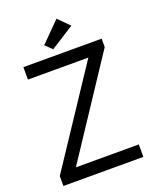

<svg xmlns="http://www.w3.org/2000/svg" viewBox="-162 -982 861 1072"><g transform="rotate(-20 268.5 -445.5)"><path d="M42 -700H507V-650L126 -74H500V0H25V-59L401 -626H42ZM193 -775 308 -891 373 -826 233 -737Z"/></g></svg>

Font: Tilda Sans
Style: Regular
Weight: 400
Designer: ParaType Ltd
Foundry: ParaType Ltd
Version: Version 1.002W